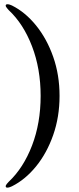

<svg xmlns="http://www.w3.org/2000/svg" viewBox="-20 -751 366 893"><path d="M257 -305Q257 -207.5 227.5 -123.2Q198 -39 147.8 22.8Q97.5 84.5 35.5 115.5Q13 126 7.5 119Q5 115.5 7.8 110.2Q10.5 105 20.5 94.5Q89 30 129 -74.2Q169 -178.5 169 -305Q169 -431 129 -535.5Q89 -640 20.5 -704Q10.5 -715 7.8 -720Q5 -725 7.5 -728.5Q13 -735.5 35.5 -725.5Q97.5 -694.5 147.8 -632.5Q198 -570.5 227.5 -486.5Q257 -402.5 257 -305Z"/></svg>

Font: Fraunces 72pt S000
Style: Regular
Weight: 400
Version: Version 1.000; ttfautohint (v1.8.3)